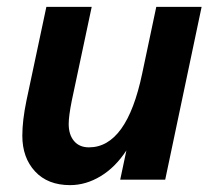

<svg xmlns="http://www.w3.org/2000/svg" viewBox="-20 -523 624 559"><path d="M461 0H330L348 -85Q316 -36 273 -10Q230 16 184 16Q119 16 82 -24Q45 -64 45 -128Q45 -172 57 -230L115 -503H247L189 -230Q180 -185 180 -162Q180 -131 195.5 -112.5Q211 -94 239 -94Q349 -94 394 -309L435 -503H567Z"/></svg>

Font: Wix Madefor Text
Style: Bold Italic
Weight: 700
Italic angle: -12°
Designer: Dalton Maag Ltd
Foundry: Dalton Maag Ltd
Version: Version 3.100